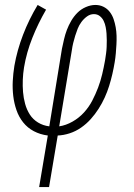

<svg xmlns="http://www.w3.org/2000/svg" viewBox="-20 -540 540 775"><path d="M138 215 173 7Q142 3 116.5 -10.5Q91 -24 73.5 -46Q56 -68 46.5 -95.5Q37 -123 33.5 -152.5Q30 -182 31.5 -212.5Q33 -243 38 -274Q49 -337 73 -399.5Q97 -462 132 -520L166 -501Q134 -446 110.5 -387Q87 -328 77 -268Q73 -243 72 -218Q71 -193 73 -168.5Q75 -144 81.5 -120.5Q88 -97 100.5 -77.5Q113 -58 133.5 -45.5Q154 -33 179 -30L230 -343Q234 -362 238.5 -381.5Q243 -401 250 -419.5Q257 -438 267.5 -456Q278 -474 292.5 -488.5Q307 -503 326.5 -511.5Q346 -520 365 -520Q383 -520 398 -512.5Q413 -505 423 -492Q433 -479 438.5 -463Q444 -447 447 -430Q450 -413 450.5 -395.5Q451 -378 450 -360.5Q449 -343 447.5 -325Q446 -307 443 -289Q439 -265 433.5 -241Q428 -217 420.5 -193Q413 -169 402.5 -146Q392 -123 378 -101Q364 -79 346.5 -59.5Q329 -40 307.5 -25Q286 -10 261.5 -2Q237 6 213 7L178 215ZM219 -30Q246 -34 272.5 -49Q299 -64 319 -86Q339 -108 352.5 -134Q366 -160 376 -186.5Q386 -213 392.5 -240.5Q399 -268 404 -296Q406 -309 408 -323Q410 -337 410.5 -350.5Q411 -364 411 -377.5Q411 -391 410 -404.5Q409 -418 406.5 -431Q404 -444 398.5 -455.5Q393 -467 383 -475Q373 -483 359 -483Q344 -483 331 -473.5Q318 -464 308.5 -451Q299 -438 293.5 -424Q288 -410 283.5 -395.5Q279 -381 275.5 -366.5Q272 -352 270 -337Z"/></svg>

Font: Iosevka SS18 Extralight
Style: Italic
Weight: 200
Italic angle: -9°
Monospace: yes
Designer: Belleve Invis
Foundry: Belleve Invis
Version: Version 25.1.1; ttfautohint (v1.8.4)